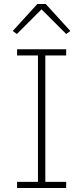

<svg xmlns="http://www.w3.org/2000/svg" viewBox="-20 -946 419 966"><path d="M168 -926 44 -790 65 -775 189 -899 313 -775 334 -790 210 -926ZM313 0V-31H208V-667H313V-698H66V-667H171V-31H66V0Z"/></svg>

Font: IBM Plex Devanagari ExtraLight
Style: Regular
Weight: 200
Designer: Mike Abbink, Paul van der Laan, Pieter van Rosmalen, Erin McLaughlin
Foundry: Bold Monday
Version: Version 1.0